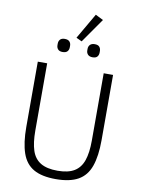

<svg xmlns="http://www.w3.org/2000/svg" viewBox="-111 -1126 889 1211"><g transform="rotate(10 334.0 -520.5)"><path d="M93 -698H153V-267Q153 -189 169.5 -139.5Q186 -90 226 -66Q266 -42 334 -42Q402 -42 441.5 -66Q481 -90 498 -139.5Q515 -189 515 -267V-698H575V-280Q575 -178 552 -113Q529 -48 475.5 -18Q422 12 332 12Q243 12 190.5 -18Q138 -48 115.5 -113Q93 -178 93 -280ZM452 -1028 343 -872 307 -889 402 -1053ZM236 -785Q216 -785 206.5 -795.5Q197 -806 197 -822V-832Q197 -848 206.5 -858.5Q216 -869 236 -869Q257 -869 266.5 -858.5Q276 -848 276 -832V-822Q276 -806 266.5 -795.5Q257 -785 236 -785ZM428 -785Q408 -785 398 -795.5Q388 -806 388 -822V-832Q388 -848 398 -858.5Q408 -869 428 -869Q449 -869 458 -858.5Q467 -848 467 -832V-822Q467 -806 458 -795.5Q449 -785 428 -785Z"/></g></svg>

Font: IBM Plex Sans Light
Style: Regular
Weight: 300
Designer: Mike Abbink, Paul van der Laan, Pieter van Rosmalen
Foundry: Bold Monday
Version: Version 3.201